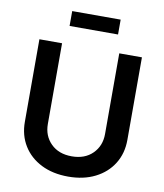

<svg xmlns="http://www.w3.org/2000/svg" viewBox="-98 -997 932 1088"><g transform="rotate(10 368.0 -453.0)"><path d="M368.2 10.7Q279.3 10.7 212.9 -22.7Q146.5 -56.2 109.9 -115.5Q73.2 -174.8 73.2 -252.4V-727.5H203.6V-263.2Q203.6 -194.8 248.3 -150.4Q293 -106 368.2 -106Q443.4 -106 488 -150.4Q532.7 -194.8 532.7 -263.2V-727.5H663.1V-252.4Q663.1 -174.8 626.2 -115.5Q589.4 -56.2 522.9 -22.7Q456.5 10.7 368.2 10.7ZM507.3 -917V-831.5H228.5V-917Z"/></g></svg>

Font: Inter SemiBold
Style: Regular
Weight: 600
Designer: Rasmus Andersson
Foundry: rsms
Version: Version 4.001;git-9221beed3